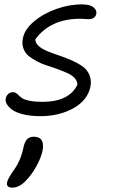

<svg xmlns="http://www.w3.org/2000/svg" viewBox="-20 -526 525 871"><path d="M163.1 1Q118.2 1 84.5 -7.6Q50.8 -16.1 34.2 -28.8Q17.6 -41.5 10.5 -54.7Q3.4 -67.9 5.9 -79.1Q8.3 -91.3 17.3 -99.6Q26.4 -107.9 38.1 -107.9Q47.4 -107.9 53.7 -103.3Q60.1 -98.6 66.2 -92.3Q72.3 -85.9 82.3 -79.6Q92.3 -73.2 115.2 -68.6Q138.2 -64 171.9 -64Q294.4 -64 331.1 -142.1Q330.6 -158.7 318.6 -171.9Q306.6 -185.1 287.6 -193.6Q268.6 -202.1 244.6 -211.2Q220.7 -220.2 196 -227.8Q171.4 -235.4 148.9 -247.1Q126.5 -258.8 110.1 -272Q93.8 -285.2 86.2 -306.2Q78.6 -327.1 84 -353Q91.8 -393.1 134.8 -429.2Q177.7 -465.3 238.3 -486.3Q298.8 -507.3 356 -505.9Q388.7 -505.4 404.1 -492.9Q419.4 -480.5 417 -463.9Q412.1 -439 380.9 -439Q379.4 -439 367.4 -439.9Q355.5 -440.9 344.2 -440.9Q208 -440.9 140.1 -347.2Q140.6 -330.1 156.5 -316.4Q172.4 -302.7 196.3 -293.2Q220.2 -283.7 249 -273.9Q277.8 -264.2 305.2 -252.2Q332.5 -240.2 354 -225.1Q375.5 -210 385.7 -186Q396 -162.1 390.1 -131.8Q376.5 -69.8 312 -34.4Q247.6 1 163.1 1ZM36.1 325.2Q7.3 325.2 12.2 300.8Q15.6 284.2 43 245.1Q74.2 202.6 85.9 145Q91.3 118.7 102.3 106.4Q113.3 94.2 132.8 94.2Q185.1 94.2 172.9 158.2Q166.5 189 145 228.3Q123.5 267.6 94.2 296.9Q65.9 325.2 36.1 325.2Z"/></svg>

Font: Shantell Sans Bouncy
Style: Italic
Weight: 300
Italic angle: -11.31°
Designer: Stephen Nixon, Anya Danilova, Shantell Martin
Foundry: Arrow Type
Version: Version 1.006;[9816181b4]